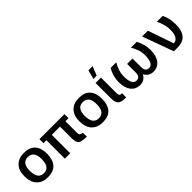

<svg xmlns="http://www.w3.org/2000/svg" viewBox="216 -1861 3021 3021"><g transform="rotate(-45 1726.5 -350.0)"><path d="M289 20Q171 20 104 -51Q37 -122 37 -255Q37 -380 103.5 -450Q170 -520 289 -520Q417 -520 479 -450Q541 -380 541 -255Q541 -122 479 -51Q417 20 289 20ZM289 -70Q421 -70 421 -253Q421 -430 289 -430Q157 -430 157 -255Q157 -70 289 -70Z M683 -410H617V-500H1174V-410H1106V-158Q1106 -120 1120.5 -105Q1135 -90 1173 -90V0Q1071 0 1028.5 -25.5Q986 -51 986 -149V-410H803V0H683Z M1512 20Q1394 20 1327 -51Q1260 -122 1260 -255Q1260 -380 1326.5 -450Q1393 -520 1512 -520Q1640 -520 1702 -450Q1764 -380 1764 -255Q1764 -122 1702 -51Q1640 20 1512 20ZM1512 -70Q1644 -70 1644 -253Q1644 -430 1512 -430Q1380 -430 1380 -255Q1380 -70 1512 -70Z M2048 0H2014Q1933 0 1900 -36.5Q1867 -73 1867 -153V-500H1987V-167Q1987 -120 1998.5 -105Q2010 -90 2048 -90ZM1928 -720H2021L1961 -569H1888Z M2550 -361V-170Q2550 -70 2629 -70Q2680 -70 2703.5 -119.5Q2727 -169 2727 -249Q2727 -327 2706 -387Q2685 -447 2653 -500H2783Q2813 -446 2830 -383Q2847 -320 2847 -251Q2847 -125 2791 -52.5Q2735 20 2638 20Q2538 20 2490 -71Q2442 20 2342 20Q2245 20 2189 -52.5Q2133 -125 2133 -253Q2133 -382 2201 -500H2327Q2289 -433 2271 -376.5Q2253 -320 2253 -252Q2253 -171 2276.5 -120.5Q2300 -70 2351 -70Q2430 -70 2430 -170V-361Z M3091 19 2902 -500H3030L3178 -71Q3231 -71 3261.5 -118.5Q3292 -166 3292 -256Q3292 -328 3273.5 -389.5Q3255 -451 3229 -500H3359Q3383 -458 3398 -393.5Q3413 -329 3413 -259Q3413 19 3174 19Z"/></g></svg>

Font: Moderustic Med
Style: Regular
Weight: 500
Designer: Tural Alisoy
Foundry: TAFT Foundry
Version: Version 2.110